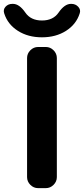

<svg xmlns="http://www.w3.org/2000/svg" viewBox="-41 -973 435 993"><path d="M-19 -903Q-26 -923 -12.5 -938Q1 -953 23 -953H26Q59 -953 90 -908Q118 -867 176 -867Q234 -867 262 -908Q293 -953 326 -953H328Q350 -953 364 -937.5Q378 -922 371 -903Q353 -847 300.5 -813.5Q248 -780 176 -780Q104 -780 51.5 -813.5Q-1 -847 -19 -903ZM156 -730H196Q219 -730 236 -713Q253 -696 253 -673V-57Q253 -34 236 -17Q219 0 196 0H156Q133 0 116 -17Q99 -34 99 -57V-673Q99 -696 116 -713Q133 -730 156 -730Z"/></svg>

Font: Rounded Mplus 1c Bold
Style: Bold
Weight: 700
Version: Version 1.059.20150529